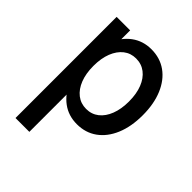

<svg xmlns="http://www.w3.org/2000/svg" viewBox="-205 -648 972 972"><g transform="rotate(45 281.0 -161.5)"><path d="M71.3 205.1V-519H168V-455.1H182.1L158.7 -405.8V-125.5L187.5 -65.9H170.4V205.1ZM313 7.8Q252.4 7.8 207.3 -25.6Q162.1 -59.1 137 -119.4Q111.8 -179.7 111.8 -260.3Q111.8 -340.8 137 -401.1Q162.1 -461.4 207 -494.6Q252 -527.8 312 -527.8Q374 -527.8 420.2 -494.9Q466.3 -461.9 491.7 -401.6Q517.1 -341.3 517.1 -260.3Q517.1 -178.7 491.7 -118.4Q466.3 -58.1 420.4 -25.1Q374.5 7.8 313 7.8ZM291.5 -80.1Q330.1 -80.1 358.6 -102.5Q387.2 -125 402.8 -165.5Q418.5 -206.1 418.5 -260.3Q418.5 -314.9 402.6 -355.2Q386.7 -395.5 357.9 -417.7Q329.1 -439.9 290 -439.9Q252 -439.9 223.6 -417.7Q195.3 -395.5 179.4 -355.2Q163.6 -314.9 163.6 -260.3Q163.6 -206.1 179.4 -165.5Q195.3 -125 224.1 -102.5Q252.9 -80.1 291.5 -80.1Z"/></g></svg>

Font: Reddit Mono Medium
Style: Regular
Weight: 500
Monospace: yes
Designer: Stephen Hutchings
Foundry: Reddit
Version: Version 1.014